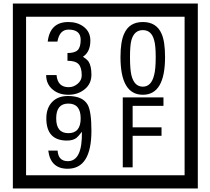

<svg xmlns="http://www.w3.org/2000/svg" viewBox="-20 -980 1195 1090"><path d="M1103 90H53V-960H1103ZM1028 15V-885H128V15ZM499 -556Q499 -504 460.5 -473Q422 -442 369 -442Q314 -442 280 -471Q242 -502 242 -554H301Q307 -485 370 -485Q398 -485 421 -504.5Q444 -524 444 -552Q444 -597 426 -616Q408 -635 363 -635V-679Q405 -679 421.5 -696Q438 -713 438 -754Q438 -812 369 -812Q318 -812 306 -744H251Q264 -855 368 -855Q419 -855 454 -829Q493 -800 493 -750Q493 -685 451 -658Q475 -642 483 -630Q499 -605 499 -556ZM917 -656Q917 -442 791 -442Q664 -442 664 -656Q664 -744 685 -789Q714 -855 791 -855Q868 -855 897 -789Q917 -745 917 -656ZM864 -656Q864 -723 855 -752Q840 -809 791 -809Q742 -809 726 -752Q718 -723 718 -656Q718 -587 726 -553Q742 -488 791 -488Q839 -488 855 -554Q864 -587 864 -656ZM499 -238Q499 -22 364 -22Q267 -22 254 -125H307Q311 -65 365 -65Q448 -65 445 -232Q424 -205 414 -197Q394 -182 360 -182Q243 -182 243 -308Q243 -366 275.5 -400.5Q308 -435 366 -435Q450 -435 478 -385Q499 -346 499 -238ZM438 -308Q438 -392 368 -392Q299 -392 299 -308Q299 -224 368 -224Q438 -224 438 -308ZM908 -379H733V-257H897V-209H733V-30H677V-427H908Z"/></svg>

Font: Unicode BMP Fallback SIL
Style: Regular
Weight: 400
Foundry: NRSI, SIL International
Version: Version 5.1 Based on Unicode 5.1